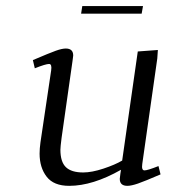

<svg xmlns="http://www.w3.org/2000/svg" viewBox="-20 -603 560 630"><path d="M87.9 -405.8Q142.6 -429.2 163.1 -436.5Q183.6 -443.8 195.8 -443.8Q220.2 -443.8 220.2 -420.9Q220.2 -419.4 219.7 -416.7Q219.2 -414.1 218.8 -409.4Q218.3 -404.8 217.8 -401.9L182.1 -150.9Q178.2 -120.6 178.2 -111.8Q178.2 -71.8 196.3 -54.4Q214.4 -37.1 252.9 -37.1Q281.2 -37.1 319.6 -49.8Q357.9 -62.5 380.9 -76.2L432.1 -434.1L498 -439L496.1 -411.1L446.8 -64.9Q443.8 -43.9 454.1 -43.9Q464.4 -43.9 500 -58.1L506.8 -30.8Q454.6 -8.3 432.6 -0.7Q410.6 6.8 397.9 6.8Q373 6.8 373 -16.1Q373 -19.5 375 -33.2L377 -45.9Q284.2 6.8 207 6.8Q156.2 6.8 133.1 -23.2Q109.9 -53.2 109.9 -99.1Q109.9 -114.7 112.8 -136.2L147.9 -372.1Q150.9 -393.1 141.1 -393.1Q129.9 -393.1 94.2 -378.9ZM246.1 -558.1 250 -583H449.2L444.8 -558.1Z"/></svg>

Font: Dehuti
Style: Italic
Weight: 400
Version: Version 1.2